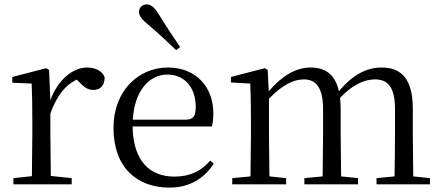

<svg xmlns="http://www.w3.org/2000/svg" viewBox="-20 -838 2008 873"><path d="M124 0H306V-28L211 -38L209 -229V-322C239 -403 276 -451 329 -476L338 -467C361 -443 378 -429 404 -429C439 -429 455 -451 456 -486C446 -515 414 -531 376 -531C309 -531 242 -473 209 -382L203 -520L190 -528L36 -488V-462L124 -458C126 -408 127 -358 127 -289V-229L125 -37L41 -28V0Z M799 -624C767 -672 734 -720 702 -773C681 -806 666 -818 647 -818C629 -818 612 -805 612 -784C612 -766 625 -749 656 -724C700 -687 740 -649 781 -610ZM751 15C841 15 908 -26 952 -94L936 -108C895 -60 844 -35 773 -35C663 -35 585 -104 583 -263H943C948 -279 950 -299 950 -323C950 -441 873 -531 743 -531C610 -531 496 -425 496 -257C496 -76 603 15 751 15ZM584 -294C591 -424 658 -499 741 -499C822 -499 870 -437 870 -352C870 -312 860 -294 825 -294Z M1772 0H1935V-28L1859 -36L1857 -229V-343C1857 -477 1807 -531 1715 -531C1646 -531 1582 -497 1521 -423C1504 -499 1460 -531 1393 -531C1325 -531 1263 -494 1202 -423L1197 -520L1184 -528L1030 -488V-463L1118 -458C1120 -408 1121 -358 1121 -290V-229L1119 -36L1036 -28V0H1281V-28L1205 -36L1203 -229V-389C1264 -453 1316 -477 1362 -477C1416 -477 1449 -440 1449 -342V-229L1447 -36L1364 -28V0H1608V-28L1531 -36L1529 -229V-342C1529 -360 1528 -377 1526 -393C1586 -456 1640 -477 1685 -477C1742 -477 1776 -444 1776 -342V-229C1776 -173 1775 -92 1774 -36L1692 -28V0Z"/></svg>

Font: Harano Aji Mincho KR
Style: Regular
Weight: 400
Foundry: Masamichi Hosoda
Version: HaranoAjiMinchoKR-Regular version 20230610;ttx 4.39.4